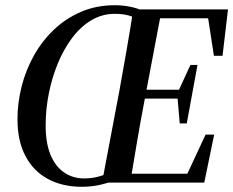

<svg xmlns="http://www.w3.org/2000/svg" viewBox="-20 -700 894 736"><path d="M418 -8Q386 4 356.5 10Q327 16 293 16Q220 16 164.5 -13.5Q109 -43 78 -101Q47 -159 47 -243Q47 -306 63 -369Q79 -432 110.5 -488Q142 -544 187.5 -587Q233 -630 291.5 -655Q350 -680 420 -680Q449 -680 477.5 -674.5Q506 -669 535 -656L520 -620Q503 -630 487.5 -636Q472 -642 456 -644.5Q440 -647 420 -647Q371 -647 329.5 -622Q288 -597 256 -554Q224 -511 201.5 -456.5Q179 -402 167 -341Q155 -280 155 -220Q155 -152 173.5 -107Q192 -62 225.5 -39Q259 -16 303 -16Q322 -16 339.5 -19Q357 -22 375.5 -28.5Q394 -35 415 -45ZM371 0 438 -354Q452 -431 465.5 -509Q479 -587 491 -664H600L533 -310Q518 -232 505 -154.5Q492 -77 479 0ZM420 0 426 -34H733L686 -8L768 -184H801L763 0ZM481 -322 487 -356H683L677 -322ZM531 -630 537 -664H854L833 -486H800L774 -655L812 -630ZM669 -227 660 -331 663 -349 710 -451H737L696 -227Z"/></svg>

Font: Source Serif 4 48pt SemiBold
Style: Italic
Weight: 600
Italic angle: -12°
Designer: Frank Grießhammer
Foundry: Adobe Systems Incorporated
Version: Version 4.004;hotconv 1.0.116;makeotfexe 2.5.65601